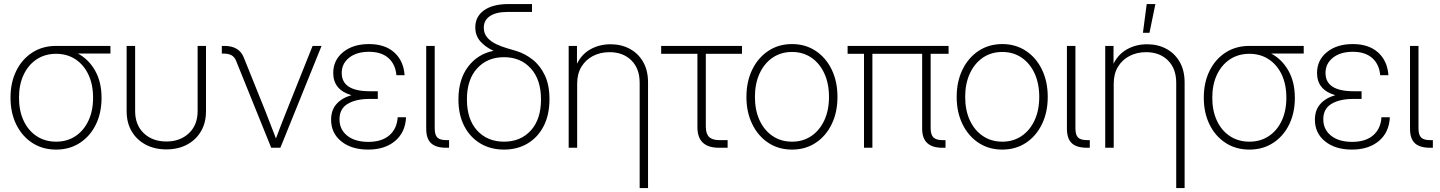

<svg xmlns="http://www.w3.org/2000/svg" viewBox="-20 -748 7288 972"><path d="M264.2 9.3Q195.8 9.3 143.8 -24.4Q91.8 -58.1 62.5 -117.4Q33.2 -176.8 33.2 -253.4Q33.2 -330.6 62.5 -389.6Q91.8 -448.7 143.8 -482.2Q195.8 -515.6 264.2 -515.6H539.1V-477.1H374Q428.7 -448.2 461.4 -390.6Q494.1 -333 494.1 -252.4Q494.1 -176.3 465.1 -117.2Q436 -58.1 384 -24.4Q332 9.3 264.2 9.3ZM264.2 -475.6Q208 -475.6 165.8 -447.8Q123.5 -419.9 99.9 -370.1Q76.2 -320.3 76.2 -253.4Q76.2 -187 99.6 -137Q123 -86.9 165.5 -58.8Q208 -30.8 264.2 -30.8Q319.8 -30.8 362.1 -58.8Q404.3 -86.9 427.7 -137Q451.2 -187 451.2 -253.4Q451.2 -320.3 427.7 -370.1Q404.3 -419.9 362.1 -447.8Q319.8 -475.6 264.2 -475.6Z M822.3 8.3Q763.2 8.3 717.8 -15.6Q672.4 -39.6 646.7 -83Q621.1 -126.5 621.1 -185.1V-515.6H664.1V-186Q664.1 -115.2 708 -73.5Q752 -31.7 822.3 -31.7Q892.1 -31.7 936.3 -73.5Q980.5 -115.2 980.5 -186V-515.6H1022.9V-185.1Q1022.9 -126.5 997.3 -83Q971.7 -39.6 926.5 -15.6Q881.3 8.3 822.3 8.3Z M1353 0 1174.3 -442.4Q1160.2 -476.6 1114.7 -476.6H1103V-515.6H1115.7Q1190.4 -515.6 1213.9 -457.5L1324.7 -182.1Q1337.9 -148.9 1350.8 -114.7Q1363.8 -80.6 1377 -46.9Q1389.6 -80.6 1402.6 -114.7Q1415.5 -148.9 1429.2 -182.1L1562.5 -515.6H1607.9L1399.4 0Z M1843.8 9.3Q1759.8 9.3 1708 -32.2Q1656.2 -73.7 1656.2 -142.1Q1656.2 -190.4 1683.3 -221.2Q1710.4 -252 1759.3 -266.1Q1667 -293 1667 -378.4Q1667 -443.4 1717 -484.1Q1767.1 -524.9 1848.1 -524.9Q1929.2 -524.9 1976.3 -482.2Q2023.4 -439.5 2028.3 -367.2H1986.8Q1981.9 -422.9 1946.3 -454.3Q1910.6 -485.8 1848.1 -485.8Q1785.6 -485.8 1747.8 -456.1Q1710 -426.3 1710 -378.4Q1710 -286.1 1852.5 -286.1H1892.6V-247.1H1849.6Q1782.2 -247.1 1740.5 -222.4Q1698.7 -197.8 1698.7 -144Q1698.7 -92.3 1738 -61Q1777.3 -29.8 1844.7 -29.8Q1913.1 -29.8 1951.4 -63.2Q1989.7 -96.7 1993.2 -154.3H2035.6Q2032.2 -78.1 1980.2 -34.4Q1928.2 9.3 1843.8 9.3Z M2239.3 0Q2186.5 0 2162.1 -23.2Q2137.7 -46.4 2137.7 -96.2V-515.6H2180.7V-99.1Q2180.7 -65.4 2193.8 -52Q2207 -38.6 2240.2 -38.6H2253.4V0Z M2531.7 9.3Q2463.4 9.3 2411.4 -22Q2359.4 -53.2 2330.1 -110.1Q2300.8 -167 2300.8 -244.6Q2300.8 -345.2 2349.4 -409.9Q2397.9 -474.6 2478.5 -490.7Q2436 -510.3 2411.1 -539.3Q2386.2 -568.4 2386.2 -609.4Q2386.2 -664.6 2430.7 -696Q2475.1 -727.5 2555.2 -727.5H2673.3V-687.5H2548.8Q2492.2 -687.5 2460.7 -666.7Q2429.2 -646 2429.2 -607.9Q2429.2 -577.6 2447.3 -557.4Q2465.3 -537.1 2492.4 -524.4Q2519.5 -511.7 2547.4 -503.7Q2575.2 -495.6 2594.7 -489.7Q2638.7 -476.1 2676.8 -446Q2714.8 -416 2738.3 -366.7Q2761.7 -317.4 2761.7 -245.6Q2761.7 -167.5 2732.7 -110.4Q2703.6 -53.2 2651.6 -22Q2599.6 9.3 2531.7 9.3ZM2531.7 -30.8Q2615.7 -30.8 2667.2 -87.4Q2718.8 -144 2718.8 -244.6Q2718.8 -345.2 2667 -401.9Q2615.2 -458.5 2531.7 -458.5Q2447.3 -458.5 2395.5 -401.9Q2343.8 -345.2 2343.8 -244.6Q2343.8 -144 2395.5 -87.4Q2447.3 -30.8 2531.7 -30.8Z M2901.9 -324.7V0H2858.9V-515.6H2900.9V-425.3Q2925.8 -475.1 2970.9 -499.5Q3016.1 -523.9 3070.8 -523.9Q3125.5 -523.9 3168.5 -500.7Q3211.4 -477.5 3236.1 -434.3Q3260.7 -391.1 3260.7 -330.6V204.1H3218.3V-328.6Q3218.3 -400.9 3176.3 -442.4Q3134.3 -483.9 3065.4 -483.9Q3019 -483.9 2981.9 -464.6Q2944.8 -445.3 2923.3 -409.7Q2901.9 -374 2901.9 -324.7Z M3619.6 0Q3510.7 0 3510.7 -104V-475.6H3327.1V-515.6H3736.3V-475.6H3553.2V-106.9Q3553.2 -71.3 3569.6 -54.9Q3585.9 -38.6 3622.1 -38.6H3663.6V0Z M3989.7 9.3Q3921.4 9.3 3869.4 -25.1Q3817.4 -59.6 3788.1 -119.9Q3758.8 -180.2 3758.8 -257.3Q3758.8 -335 3788.1 -395.3Q3817.4 -455.6 3869.4 -490.2Q3921.4 -524.9 3989.7 -524.9Q4057.6 -524.9 4109.6 -490.2Q4161.6 -455.6 4190.7 -395.3Q4219.7 -335 4219.7 -257.3Q4219.7 -180.2 4190.7 -119.9Q4161.6 -59.6 4109.6 -25.1Q4057.6 9.3 3989.7 9.3ZM3989.7 -30.8Q4045.4 -30.8 4087.6 -59.6Q4129.9 -88.4 4153.3 -139.4Q4176.8 -190.4 4176.8 -257.3Q4176.8 -324.7 4153.3 -376Q4129.9 -427.2 4087.6 -456.1Q4045.4 -484.9 3989.7 -484.9Q3933.6 -484.9 3891.4 -456.1Q3849.1 -427.2 3825.4 -376Q3801.8 -324.7 3801.8 -257.3Q3801.8 -190.4 3825.2 -139.4Q3848.6 -88.4 3891.1 -59.6Q3933.6 -30.8 3989.7 -30.8Z M4750 0Q4648.4 0 4648.4 -96.2V-475.6H4396.5V0H4354V-475.6H4271V-515.6H4782.2V-475.6H4691.4V-99.1Q4691.4 -66.4 4705.3 -52.5Q4719.2 -38.6 4752.4 -38.6H4766.6V0Z M5054.2 9.3Q4985.8 9.3 4933.8 -25.1Q4881.8 -59.6 4852.5 -119.9Q4823.2 -180.2 4823.2 -257.3Q4823.2 -335 4852.5 -395.3Q4881.8 -455.6 4933.8 -490.2Q4985.8 -524.9 5054.2 -524.9Q5122.1 -524.9 5174.1 -490.2Q5226.1 -455.6 5255.1 -395.3Q5284.2 -335 5284.2 -257.3Q5284.2 -180.2 5255.1 -119.9Q5226.1 -59.6 5174.1 -25.1Q5122.1 9.3 5054.2 9.3ZM5054.2 -30.8Q5109.9 -30.8 5152.1 -59.6Q5194.3 -88.4 5217.8 -139.4Q5241.2 -190.4 5241.2 -257.3Q5241.2 -324.7 5217.8 -376Q5194.3 -427.2 5152.1 -456.1Q5109.9 -484.9 5054.2 -484.9Q4998 -484.9 4955.8 -456.1Q4913.6 -427.2 4889.9 -376Q4866.2 -324.7 4866.2 -257.3Q4866.2 -190.4 4889.6 -139.4Q4913.1 -88.4 4955.6 -59.6Q4998 -30.8 5054.2 -30.8Z M5482.9 0Q5430.2 0 5405.8 -23.2Q5381.3 -46.4 5381.3 -96.2V-515.6H5424.3V-99.1Q5424.3 -65.4 5437.5 -52Q5450.7 -38.6 5483.9 -38.6H5497.1V0Z M5618.2 -324.7V0H5575.2V-515.6H5617.2V-425.3Q5642.1 -475.1 5687.3 -499.5Q5732.4 -523.9 5787.1 -523.9Q5841.8 -523.9 5884.8 -500.7Q5927.7 -477.5 5952.4 -434.3Q5977.1 -391.1 5977.1 -330.6V204.1H5934.6V-328.6Q5934.6 -400.9 5892.6 -442.4Q5850.6 -483.9 5781.7 -483.9Q5735.4 -483.9 5698.2 -464.6Q5661.1 -445.3 5639.6 -409.7Q5618.2 -374 5618.2 -324.7ZM5766.1 -582 5785.2 -727.5H5829.1L5799.3 -582Z M6305.2 9.3Q6236.8 9.3 6184.8 -24.4Q6132.8 -58.1 6103.5 -117.4Q6074.2 -176.8 6074.2 -253.4Q6074.2 -330.6 6103.5 -389.6Q6132.8 -448.7 6184.8 -482.2Q6236.8 -515.6 6305.2 -515.6H6580.1V-477.1H6415Q6469.7 -448.2 6502.4 -390.6Q6535.2 -333 6535.2 -252.4Q6535.2 -176.3 6506.1 -117.2Q6477.1 -58.1 6425 -24.4Q6373 9.3 6305.2 9.3ZM6305.2 -475.6Q6249 -475.6 6206.8 -447.8Q6164.6 -419.9 6140.9 -370.1Q6117.2 -320.3 6117.2 -253.4Q6117.2 -187 6140.6 -137Q6164.1 -86.9 6206.5 -58.8Q6249 -30.8 6305.2 -30.8Q6360.8 -30.8 6403.1 -58.8Q6445.3 -86.9 6468.8 -137Q6492.2 -187 6492.2 -253.4Q6492.2 -320.3 6468.8 -370.1Q6445.3 -419.9 6403.1 -447.8Q6360.8 -475.6 6305.2 -475.6Z M6824.2 9.3Q6740.2 9.3 6688.5 -32.2Q6636.7 -73.7 6636.7 -142.1Q6636.7 -190.4 6663.8 -221.2Q6690.9 -252 6739.7 -266.1Q6647.5 -293 6647.5 -378.4Q6647.5 -443.4 6697.5 -484.1Q6747.6 -524.9 6828.6 -524.9Q6909.7 -524.9 6956.8 -482.2Q7003.9 -439.5 7008.8 -367.2H6967.3Q6962.4 -422.9 6926.8 -454.3Q6891.1 -485.8 6828.6 -485.8Q6766.1 -485.8 6728.3 -456.1Q6690.4 -426.3 6690.4 -378.4Q6690.4 -286.1 6833 -286.1H6873V-247.1H6830.1Q6762.7 -247.1 6720.9 -222.4Q6679.2 -197.8 6679.2 -144Q6679.2 -92.3 6718.5 -61Q6757.8 -29.8 6825.2 -29.8Q6893.6 -29.8 6931.9 -63.2Q6970.2 -96.7 6973.6 -154.3H7016.1Q7012.7 -78.1 6960.7 -34.4Q6908.7 9.3 6824.2 9.3Z M7219.7 0Q7167 0 7142.6 -23.2Q7118.2 -46.4 7118.2 -96.2V-515.6H7161.1V-99.1Q7161.1 -65.4 7174.3 -52Q7187.5 -38.6 7220.7 -38.6H7233.9V0Z"/></svg>

Font: Inter Display ExtraLight
Style: Regular
Weight: 200
Designer: Rasmus Andersson
Foundry: rsms
Version: Version 4.000;git-a52131595